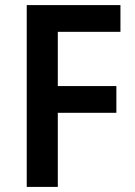

<svg xmlns="http://www.w3.org/2000/svg" viewBox="-20 -734 532 754"><path d="M207 0H85V-714H453V-609H207V-396H437V-291H207Z"/></svg>

Font: Noto Sans Gujarati SemiCondensed SemiBold
Style: Regular
Weight: 600
Width: 4
Designer: Jelle Bosma - Monotype Design Team, Universal Thirst
Foundry: Monotype Imaging Inc.
Version: Version 2.106; ttfautohint (v1.8.4.7-5d5b)